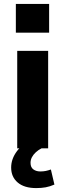

<svg xmlns="http://www.w3.org/2000/svg" viewBox="-20 -758 334 981"><path d="M68 0V-498H226V0ZM61 -591V-738H231V-591ZM165 203Q104 203 70.5 174.5Q37 146 37 98Q37 54 66.5 14.5Q96 -25 144 -46L192 0Q176 8 163 20Q150 32 143 45.5Q136 59 136 74Q136 97 150.5 107.5Q165 118 186 118Q201 118 213.5 115.5Q226 113 240 108L258 185Q235 195 213.5 199Q192 203 165 203Z"/></svg>

Font: Nunito Sans 9pt ExtraBold
Style: Regular
Weight: 800
Version: Version 3.101;gftools[0.9.27]